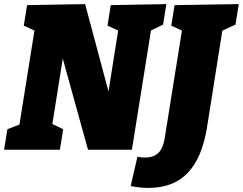

<svg xmlns="http://www.w3.org/2000/svg" viewBox="-32 -730 1184 936"><path d="M508 -705 779 -710 763 -610 685 -572 707 -600 611 0H397L260 -495H282L220 -105L210 -132L276 -100L260 0H-12L4 -100L84 -131L60 -105L139 -600L158 -571L84 -605L100 -705L383 -710L512 -228H488L547 -600L566 -571L492 -605ZM819 -705 1132 -710 1116 -610 1033 -572 1055 -600 977 -108Q965 -35 942 20Q919 75 884 112Q849 149 801 167.5Q753 186 692 186Q649 186 605 177L638 34Q646 36 655 37Q664 38 672 38Q704 38 722.5 28Q741 18 751 2Q761 -14 765.5 -31.5Q770 -49 772 -63L858 -600L876 -571L803 -605Z"/></svg>

Font: Bitter Thin Black
Style: Italic
Weight: 900
Italic angle: -9°
Version: Version 3.020